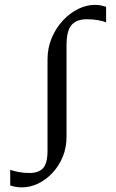

<svg xmlns="http://www.w3.org/2000/svg" viewBox="-20 -776 490 808"><path d="M72 12.5Q56.5 12.5 44.2 10Q32 7.5 23 4.5V-61.5Q36 -56.5 57.8 -52.2Q79.5 -48 104 -48Q143 -48 161.5 -68.5Q180 -89 180 -143V-525Q180 -575 198 -617Q216 -659 245.2 -690.2Q274.5 -721.5 309.5 -738.5Q344.5 -755.5 378 -755.5Q393.5 -755.5 405.5 -753Q417.5 -750.5 426.5 -747.5V-682Q414 -687.5 392.2 -691.2Q370.5 -695 345.5 -695Q302 -695 281 -670.8Q260 -646.5 260 -585.5V-200.5Q260 -154.5 243.8 -115.5Q227.5 -76.5 200.2 -47.8Q173 -19 139.8 -3.2Q106.5 12.5 72 12.5Z"/></svg>

Font: Merriweather 96pt Light
Style: Regular
Weight: 300
Version: Version 2.100